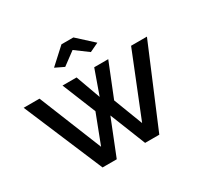

<svg xmlns="http://www.w3.org/2000/svg" viewBox="-154 -916 1138 1102"><g transform="rotate(-30 415.0 -365.0)"><path d="M272 -635 376 -730H455L559 -635L500 -607L415 -670L330 -607ZM718 -523H823L603 0H509L415 -236L321 0H227L6 -523H111L279 -107L353 -300L263 -522H356L415 -359L473 -522H566L477 -300L551 -107Z"/></g></svg>

Font: Raleway-v4020 SemiBold
Style: Regular
Weight: 600
Designer: Matt McInerney, Pablo Impallari, Rodrigo Fuenzalida
Foundry: Matt McInerney, Pablo Impallari, Rodrigo Fuenzalida
Version: Version 4.020;PS 004.020;hotconv 1.0.88;makeotf.lib2.5.64775